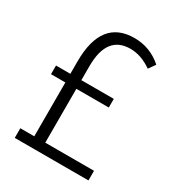

<svg xmlns="http://www.w3.org/2000/svg" viewBox="-157 -745 780 846"><g transform="rotate(30 232.5 -322.5)"><path d="M336 -323H171V-49H419V0H44V-49H115V-323H42V-367H115V-430Q115 -645 282 -645Q362 -645 423 -591L399 -557Q345 -595 290 -595Q171 -595 171 -438V-367H336Z"/></g></svg>

Font: Tajawal Light
Style: Regular
Weight: 300
Designer: Boutros Fonts
Foundry: Created by Boutros International 2017
Version: Version 1.700